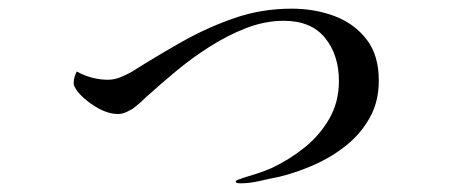

<svg xmlns="http://www.w3.org/2000/svg" viewBox="-20 -422 1040 443"><path d="M854 -236Q854 -188 833.5 -151Q813 -114 779.5 -87Q746 -60 705.5 -42Q665 -24 624 -14Q603 -10 579.5 -4.5Q556 1 534 1Q533 1 528.5 0.5Q524 0 524 -3Q524 -6 531 -8Q538 -10 539 -11Q556 -16 573 -21.5Q590 -27 606 -34Q647 -53 682.5 -81.5Q718 -110 740 -148.5Q762 -187 762 -235Q762 -295 730 -334.5Q698 -374 635 -374Q591 -374 547.5 -357Q504 -340 462.5 -313.5Q421 -287 384 -256Q347 -225 316 -197Q309 -190 301.5 -183.5Q294 -177 286 -171Q279 -167 270.5 -163Q262 -159 252 -159Q227 -159 198.5 -177Q170 -195 156 -215Q154 -218 152 -222Q150 -226 150 -230Q150 -243 157 -257Q192 -238 229 -238Q244 -238 258.5 -244Q273 -250 285 -257Q342 -293 400.5 -326Q459 -359 521.5 -380.5Q584 -402 653 -402Q706 -402 751.5 -385Q797 -368 825.5 -331.5Q854 -295 854 -236Z"/></svg>

Font: Kaisei HarunoUmi
Style: Regular
Weight: 400
Designer: Font-Kai, 金井和夫
Foundry: KAZUO KANAI
Version: Version 5.003